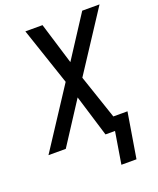

<svg xmlns="http://www.w3.org/2000/svg" viewBox="-168 -835 935 1136"><g transform="rotate(-20 300.0 -267.0)"><path d="M396 201 429 0H369L289 -262L119 0H10L254 -373L132 -735H240L320 -473L490 -735H599L355 -362L449 -84H538L491 201Z"/></g></svg>

Font: Iosevka SS04 Medium Extended
Style: Italic
Weight: 500
Width: 7
Italic angle: -9°
Monospace: yes
Designer: Belleve Invis
Foundry: Belleve Invis
Version: Version 19.0.0; ttfautohint (v1.8.4)